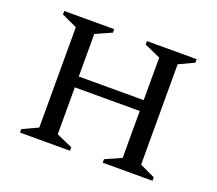

<svg xmlns="http://www.w3.org/2000/svg" viewBox="-99 -695 938 831"><g transform="rotate(20 370.0 -280.0)"><path d="M65 0V-16L136 -49V-511L65 -544V-560H295V-544L221 -511V-315H520V-511L446 -544V-560H675V-544L605 -511V-49L675 -16V0H446V-16L520 -49V-265H221V-49L295 -16V0Z"/></g></svg>

Font: Spectral SC
Style: Regular
Weight: 400
Designer: Jean-Baptiste Levee
Foundry: Production Type
Version: Version 2.001